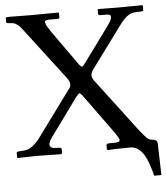

<svg xmlns="http://www.w3.org/2000/svg" viewBox="-55 -695 761 880"><g transform="rotate(-5 326.0 -254.5)"><path d="M521 -1Q446.3 -1 419.9 2L413.1 -1V-21Q413.1 -28.8 429.2 -28.8H444.8Q462.9 -28.8 467.8 -30.8Q475.1 -33.7 475.1 -40Q475.1 -46.9 457 -73.2Q448.2 -85.4 398.7 -153.6Q349.1 -221.7 323.2 -257.8Q315.9 -267.6 310.1 -269Q306.2 -267.6 295.9 -255.9Q274.4 -226.6 231 -166.5Q187.5 -106.4 166 -77.1Q165 -76.2 163.6 -73.5Q162.1 -70.8 161.1 -69.8Q152.8 -54.7 152.8 -46.9Q152.8 -38.6 160.2 -33.2Q167.5 -28.8 181.2 -28.8H189.9Q193.8 -27.8 200.2 -27.8Q207 -26.4 207 -21V-1L200.2 2Q196.8 2 150.6 1Q104.5 0 91.8 0H87.9L2 2L0 -1V-21Q0 -27.8 11.2 -27.8Q15.1 -28.8 23.9 -28.8Q48.8 -28.8 66.7 -40.3Q84.5 -51.8 104 -75.2Q105 -76.7 106.9 -79.1Q108.9 -81.5 109.9 -83Q132.8 -114.7 184.8 -185.1Q236.8 -255.4 263.2 -292Q272 -302.2 272 -314Q272 -327.1 258.8 -344.2L92.8 -562Q91.8 -563.5 89.8 -565.9Q87.9 -568.4 86.9 -569.8Q75.7 -585 69.8 -592Q64 -599.1 54.9 -606Q45.9 -612.8 37.1 -615.2Q23.4 -617.2 16.1 -617.2Q3.9 -617.2 3.9 -625V-644L5.9 -645H8.8Q13.7 -646 25.9 -646Q42.5 -646 75 -645.5Q107.4 -645 110.8 -645H127Q138.7 -645 184.1 -645.5Q229.5 -646 242.2 -646Q246.1 -645 249 -645V-625Q249 -617.2 240.2 -617.2H202.1Q181.2 -617.2 181.2 -607.9Q181.2 -606 185.1 -594.2Q189.5 -585.4 196.8 -575.2Q198.2 -572.8 201.9 -567.1Q205.6 -561.5 207 -559.1L320.8 -398.9Q329.1 -389.2 332 -389.2Q336.4 -389.2 344.2 -399.9Q363.8 -426.3 402.6 -479.2Q441.4 -532.2 460.9 -559.1Q462.9 -561.5 466.6 -567.1Q470.2 -572.8 472.2 -575.2Q484.9 -592.3 484.9 -606.9Q484.9 -617.2 465.8 -617.2H437H435.1Q426.8 -618.7 426.8 -625V-644L430.2 -646Q439 -646 474.6 -645.5Q510.3 -645 521 -645H533.2Q536.1 -645 578.6 -645.5Q621.1 -646 630.9 -646L634.8 -644V-625Q634.8 -618.2 627 -618.2Q621.1 -617.2 607.9 -617.2Q597.7 -617.2 592.8 -616.2Q559.6 -613.3 524.9 -564.9L384.8 -375Q372.1 -357.4 372.1 -345.2Q372.1 -333 388.2 -313L563 -82Q564.5 -80.6 571.8 -70.8Q604.5 -28.8 617.2 -28.8H618.2Q629.9 -28.8 638.9 -23.9Q647.9 -19 647.9 -7.8L651.9 137.2H618.2Q617.7 135.3 615.2 123Q613.3 114.7 610.8 108.9Q581.5 -1 521 -1Z"/></g></svg>

Font: Common Serif News
Style: Regular
Weight: 450
Designer: Philipp H. Poll, Khaled Hosny
Foundry: Stefan Peev, Context Ltd.
Version: Version 1.026